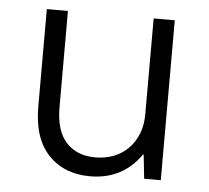

<svg xmlns="http://www.w3.org/2000/svg" viewBox="-43 -545 650 598"><g transform="rotate(5 282.5 -246.5)"><path d="M259 7Q178 7 129 -44.5Q80 -96 80 -195V-500H146V-200Q146 -125 179.5 -89Q213 -53 270 -53Q302 -53 328.5 -63.5Q355 -74 374 -93.5Q393 -113 403.5 -140Q414 -167 414 -200V-500H480V0H428L420 -75H418Q361 7 259 7Z"/></g></svg>

Font: PT Root UI
Style: Regular
Weight: 400
Designer: Vitaly Kuzmin
Foundry: ParaType Ltd.
Version: Version 2.001G